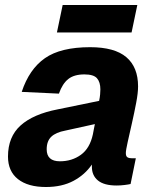

<svg xmlns="http://www.w3.org/2000/svg" viewBox="-20 -737 619 769"><path d="M348 -69Q348 -74 348 -78Q320 -37 274 -12.5Q228 12 164 12Q92 12 52 -19.5Q12 -51 12 -110Q12 -189 62.5 -234.5Q113 -280 211 -299L377 -333Q380 -347 381 -359Q382 -371 382 -379Q382 -408 368.5 -423.5Q355 -439 318 -439Q277 -439 253.5 -420.5Q230 -402 216 -362L67 -369Q97 -460 160 -504Q223 -548 341 -548Q439 -548 486 -508Q533 -468 533 -391Q533 -365 525.5 -325.5Q518 -286 508.5 -244Q499 -202 491.5 -168.5Q484 -135 484 -124Q484 -111 490.5 -107Q497 -103 509 -103H524L503 0Q495 2 478.5 4Q462 6 447 6Q397 6 372.5 -14Q348 -34 348 -69ZM167 -139Q167 -91 220 -91Q268 -91 304 -117Q340 -143 352 -199Q353 -207 355.5 -217.5Q358 -228 360 -240L242 -214Q204 -207 185.5 -189.5Q167 -172 167 -139ZM208 -607 231 -717H530L507 -607Z"/></svg>

Font: Geist
Style: Bold Italic
Weight: 700
Italic angle: -12°
Designer: Basement.studio, Andrés Briganti, Mateo Zaragoza
Foundry: Basement.studio, Vercel, Andrés Briganti, Guido Ferreyra, Mateo Zaragoza
Version: Version 1.500; ttfautohint (v1.8.4.7-5d5b)